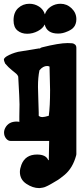

<svg xmlns="http://www.w3.org/2000/svg" viewBox="-31 -714 436 1006"><path d="M286.1 -694.3Q319.3 -694.3 344.2 -670.4Q369.1 -646.5 369.1 -613.3Q369.1 -599.6 365.2 -588.9Q363.3 -583 360.4 -578.1Q357.4 -573.2 354 -569.8Q350.6 -566.4 347.7 -563.5Q344.7 -560.5 339.8 -558.1Q335 -555.7 333 -554.2Q331.1 -552.7 326.2 -550.8L321.3 -548.8Q297.9 -538.1 273.4 -538.1Q214.8 -538.1 203.1 -585.9Q194.3 -565.4 167.5 -551.3Q140.6 -537.1 111.3 -537.1Q81.1 -537.1 60.5 -554.2Q40 -571.3 40 -607.4Q40 -649.4 64.5 -671.9Q88.9 -694.3 123 -694.3Q150.4 -694.3 173.3 -679.7Q196.3 -665 204.1 -638.7Q212.9 -665 235.8 -679.7Q258.8 -694.3 286.1 -694.3ZM323.2 -488.3Q338.9 -488.3 347.2 -487.3Q355.5 -486.3 362.3 -480.5Q369.1 -474.6 369.1 -462.9V93.8Q369.1 97.7 368.2 99.6Q359.4 132.8 343.8 159.2Q328.1 185.5 305.2 204.1Q282.2 222.7 272.9 228.5Q263.7 234.4 243.2 246.1Q241.2 247.1 232.9 252Q224.6 256.8 220.2 258.8Q215.8 260.7 208.5 264.2Q201.2 267.6 193.4 269Q185.5 270.5 176.8 271.5H173.8Q140.6 271.5 106.9 249Q73.2 226.6 73.2 186.5Q73.2 170.9 81.1 149.4Q101.6 95.7 163.1 95.7Q210 95.7 221.7 125H224.6L226.6 24.4H24.4Q10.7 24.4 0.5 11.2Q-9.8 -2 -9.8 -19.5Q-9.8 -32.2 -2.9 -44.9Q14.6 -77.1 56.6 -77.1Q68.4 -77.1 70.3 -74.2V-104.5Q70.3 -120.1 70.8 -138.2Q71.3 -156.2 71.3 -167Q71.3 -192.4 64.5 -312.5Q61.5 -321.3 54.2 -327.6Q46.9 -334 30.3 -347.2Q13.7 -360.4 -3.9 -380.9Q-10.7 -396.5 -10.7 -401.4Q-10.7 -409.2 3.9 -418.9Q28.3 -433.6 63.5 -442.4L176.8 -460.9L175.8 -458Q182.6 -464.8 188.5 -465.8Q278.3 -488.3 323.2 -488.3ZM175.8 -345.7Q168 -309.6 168 -258.8Q168 -234.4 169.9 -189.5Q171.9 -144.5 171.9 -125V-107.4Q178.7 -100.6 191.4 -100.6Q202.1 -100.6 224.6 -107.4Q231.4 -155.3 231.4 -242.2Q231.4 -271.5 228.5 -365.2Q222.7 -368.2 215.8 -368.2Q194.3 -368.2 175.8 -345.7Z"/></svg>

Font: Essays1743
Style: Bold
Weight: 700
Designer: Based on the typeface in a 1743 English translation of the essays of Montaigne.  PostScript/TrueType font designed by Jo
Version: Version 002.100